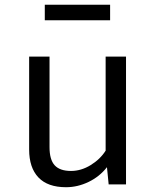

<svg xmlns="http://www.w3.org/2000/svg" viewBox="-20 -779 655 811"><path d="M189.2 -157.4Q189.2 -104.6 211 -80.8Q232.8 -56.9 280 -56.9Q322.6 -56.9 362.8 -81.5Q403.1 -106.2 426.2 -142.6V-540H512.3V0H439L431.8 -72.8Q400.5 -32.8 354.1 -10.5Q307.7 11.8 259 11.8Q181.5 11.8 142.3 -29.5Q103.1 -70.8 103.1 -147.2V-540H189.2ZM445.1 -759V-693.3H169.2V-759Z"/></svg>

Font: Fira Code Fixed
Style: Regular
Weight: 400
Monospace: yes
Designer: Carrois Corporate, Edenspiekermann AG, Nikita Prokopov
Foundry: Carrois Corporate, Edenspiekermann AG, Nikita Prokopov
Version: Version 5.002